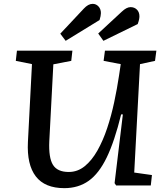

<svg xmlns="http://www.w3.org/2000/svg" viewBox="-20 -963 858 997"><path d="M677 -67 769 -54 763 0H583L575 -12L618 -369H609Q575 -230 534.5 -146Q494 -62 440.5 -24Q387 14 314 14Q213 14 166 -47Q119 -108 125 -226L146 -630L62 -647L68 -700H356L350 -647L257 -629L236 -230Q232 -144 255 -107Q278 -70 337 -70Q383 -70 420 -100Q457 -130 486 -181.5Q515 -233 536.5 -297.5Q558 -362 573 -432.5Q588 -503 598 -570L607 -630L518 -647L525 -700H792L785 -647L707 -630ZM415 -918Q438 -943 461 -943Q479 -943 491.5 -929.5Q504 -916 504 -895Q504 -881 497 -859L321 -751L293 -788ZM612 -902Q637 -926 658 -926Q678 -926 691 -913Q704 -900 704 -878Q704 -862 695 -838L517 -751L490 -789Z"/></svg>

Font: Literata 7pt Medium
Style: Italic
Weight: 500
Italic angle: -2°
Designer: Latin by Veronika Burian and Jose Scaglione. Greek by Irene Vlachou. Cyrillic by Vera Evstafieva
Foundry: TypeTogether
Version: Version 3.002